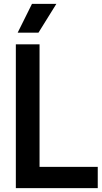

<svg xmlns="http://www.w3.org/2000/svg" viewBox="-20 -968 525 988"><path d="M61.5 0V-740H183.5V-109.5H483V0ZM71 -800 144.5 -948H270L178 -800Z"/></svg>

Font: Encode Sans Condensed Condensed SemiBold
Style: Regular
Weight: 600
Width: 3
Designer: Multiple Designers
Foundry: Impallari Type
Version: Version 3.000; ttfautohint (v1.8.3) -l 8 -r 50 -G 200 -x 14 